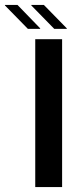

<svg xmlns="http://www.w3.org/2000/svg" viewBox="-97 -759 318 779"><path d="M46 0V-600H155V0ZM16 -642 -77 -737V-739H-26L66 -644V-642ZM30 -737V-739H81L174 -644V-642H123Z"/></svg>

Font: Big Shoulders Display
Style: Bold
Weight: 700
Designer: Patric King
Foundry: XO Type Co
Version: Version 1.000; ttfautohint (v1.8.2)